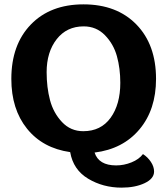

<svg xmlns="http://www.w3.org/2000/svg" viewBox="-20 -693 768 881"><path d="M532 -313Q532 -379 516.5 -435Q501 -491 461.5 -531.5Q422 -572 364 -572Q286 -572 240 -513Q194 -454 194 -362Q194 -292 209.5 -233.5Q225 -175 264.5 -133Q304 -91 362 -91Q443 -91 487.5 -152.5Q532 -214 532 -313ZM538 168Q453 168 384.5 127Q316 86 302 5Q176 -13 104 -102.5Q32 -192 32 -331Q32 -488 121.5 -580.5Q211 -673 363 -673Q516 -673 606 -580.5Q696 -488 696 -331Q696 -190 620 -99.5Q544 -9 414 7Q433 66 513 66Q549 66 583.5 52Q618 38 636 14Q658 28 672.5 50Q687 72 687 94Q687 127 643.5 147.5Q600 168 538 168Z"/></svg>

Font: Overlock Black
Style: Regular
Weight: 900
Designer: Dario Muhafara
Foundry: Dario Manuel Muhafara
Version: Version 1.002